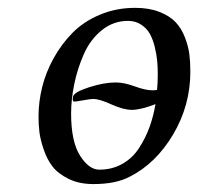

<svg xmlns="http://www.w3.org/2000/svg" viewBox="-20 -459 505 489"><path d="M161.1 -169.9Q161.1 -98.6 183.8 -62.7Q206.5 -26.9 232.9 -26.9Q265.6 -26.9 291.7 -41.7Q317.9 -56.6 334.2 -82Q350.6 -107.4 360.6 -134.8Q370.6 -162.1 376 -193.8Q338.4 -179.2 315.9 -179.2Q294.4 -179.2 263.7 -193.1Q232.9 -207 217.8 -207Q211.4 -207 192.1 -203.6Q172.9 -200.2 169.9 -200.2Q163.1 -200.2 166 -212.9Q168 -224.1 206.3 -236.6Q244.6 -249 274.9 -249Q295.9 -249 323.2 -239Q350.6 -229 368.2 -229Q376 -229 379.9 -230Q381.8 -246.1 381.8 -270Q381.8 -287.6 380.4 -303.5Q378.9 -319.3 374.3 -338.9Q369.6 -358.4 361.8 -372.6Q354 -386.7 339.6 -396.2Q325.2 -405.8 306.2 -405.8Q268.6 -405.8 239.3 -382.1Q210 -358.4 193.6 -321.3Q177.2 -284.2 169.2 -245.1Q161.1 -206.1 161.1 -169.9ZM78.1 -162.1Q78.1 -199.2 87.4 -237.1Q96.7 -274.9 116.9 -311.3Q137.2 -347.7 165.3 -376Q193.4 -404.3 234.6 -421.6Q275.9 -439 324.2 -439Q359.9 -439 386 -428.7Q412.1 -418.5 427 -402.8Q441.9 -387.2 450.7 -364.5Q459.5 -341.8 462.2 -321.5Q464.8 -301.3 464.8 -276.9Q464.8 -190.4 420.9 -116.5Q377 -42.5 310.1 -8.8Q274.9 9.8 217.8 9.8Q181.6 9.8 154.8 -3.4Q127.9 -16.6 113.8 -34.9Q99.6 -53.2 91.1 -78.9Q82.5 -104.5 80.3 -123.3Q78.1 -142.1 78.1 -162.1Z"/></svg>

Font: Common Serif SemiBold
Style: Italic
Weight: 600
Italic angle: -12°
Designer: Philipp H. Poll, Khaled Hosny
Foundry: Stefan Peev, Context Ltd.
Version: Version 1.026